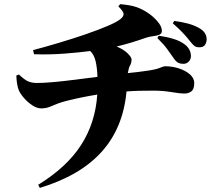

<svg xmlns="http://www.w3.org/2000/svg" viewBox="-20 -837 1040 930"><path d="M553.2 -806.2 562 -816.9Q612.8 -812.5 641.4 -802.5Q669.9 -792.5 695.8 -774.9Q720.2 -759.3 742.2 -734.1Q764.2 -709 764.2 -688Q764.2 -673.8 751.2 -668.7Q738.3 -663.6 720.7 -661.6Q703.1 -659.7 689 -654.8Q644 -639.2 611.1 -629.4Q578.1 -619.6 544.9 -611.8Q579.6 -597.2 598.4 -578.4Q617.2 -559.6 617.2 -549.8Q617.2 -532.2 610.4 -520.8Q603.5 -509.3 599.1 -482.9Q625.5 -485.4 645.8 -488Q666 -490.7 685.1 -493.2Q732.9 -499.5 752.9 -507.8Q772.9 -516.1 778.8 -516.1Q814.9 -516.1 847.4 -505.4Q879.9 -494.6 900.4 -476.3Q920.9 -458 920.9 -435.1Q920.9 -404.8 906.7 -394.3Q892.6 -383.8 873 -383.8Q852.5 -383.8 810.8 -390.9Q769 -397.9 724.1 -397.9Q685.5 -397.9 654.5 -397.2Q623.5 -396.5 592.8 -394Q576.7 -217.8 472.7 -102.1Q368.7 13.7 172.9 73.2L165 58.1Q303.2 -26.9 372.6 -134.3Q441.9 -241.7 451.2 -378.9Q414.1 -373 376 -365.2Q337.9 -357.4 307.1 -349.6Q276.4 -341.8 261.2 -335.9Q240.2 -327.6 221.7 -319.8Q203.1 -312 179.2 -312Q159.7 -312 137.7 -326.2Q115.7 -340.3 97.9 -360.4Q80.1 -380.4 71.8 -397.9Q60.5 -425.8 59.1 -471.2L71.8 -476.1Q99.1 -449.7 117.4 -442.4Q135.7 -435.1 158.2 -435.1Q184.6 -435.1 221.9 -438Q259.3 -440.9 300.8 -445.8Q342.3 -450.7 381.8 -455.8Q421.4 -460.9 452.1 -464.8Q450.7 -508.3 443.1 -540.5Q435.5 -572.8 417 -589.8Q365.2 -583 293.5 -577.4Q221.7 -571.8 145 -574.2L140.1 -594.2Q199.7 -609.9 266.6 -629.9Q333.5 -649.9 395.3 -671.1Q457 -692.4 502.2 -711.7Q547.4 -731 564 -745.1Q579.6 -757.8 578.6 -770Q577.6 -782.2 553.2 -806.2ZM742.2 -652.8 749 -664.1Q787.1 -658.7 820.8 -648.4Q854.5 -638.2 877 -620.1Q904.8 -597.7 904.8 -564.9Q904.8 -549.8 894.3 -538.8Q883.8 -527.8 868.2 -527.8Q853.5 -527.8 843.3 -533Q833 -538.1 821.8 -554.2Q808.6 -572.8 791.7 -596.7Q774.9 -620.6 742.2 -652.8ZM816.9 -724.1 824.2 -735.8Q864.3 -730 892.1 -722.4Q919.9 -714.8 942.9 -702.1Q981 -681.6 981 -646Q981 -633.3 973.6 -620.6Q966.3 -607.9 945.8 -607.9Q930.2 -607.9 921.4 -614.7Q912.6 -621.6 898.9 -639.2Q885.7 -656.2 867.2 -676.3Q848.6 -696.3 816.9 -724.1Z"/></svg>

Font: Source Han Serif JP Heavy
Style: Regular
Weight: 900
Designer: Ryoko NISHIZUKA  (kana & ideographs); Frank Grießhammer (Latin, Greek & Cyrillic); Wenlong ZHANG  (bopomofo); Sandoll Co
Foundry: Adobe Systems Incorporated
Version: Version 1.001;PS 1.001;hotconv 16.6.54;makeotf.lib2.5.65590